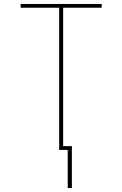

<svg xmlns="http://www.w3.org/2000/svg" viewBox="-20 -755 616 967"><path d="M321 192H342V-19H298V-716H492V-735H84V-716H278V0H321Z"/></svg>

Font: Iosevka Sparkle Thin
Style: Regular
Weight: 100
Designer: Belleve Invis
Foundry: Belleve Invis
Version: Version 4.5.0; ttfautohint (v1.8.3)